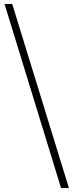

<svg xmlns="http://www.w3.org/2000/svg" viewBox="-20 -783 373 975"><path d="M330 172H290L3 -763H42Z"/></svg>

Font: Noto Serif KR ExtraLight ExtraLight
Style: Regular
Weight: 250
Version: Version 2.003-H1;hotconv 1.1.1;makeotfexe 2.6.0